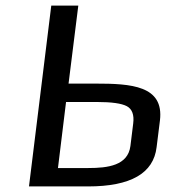

<svg xmlns="http://www.w3.org/2000/svg" viewBox="-20 -669 610 689"><path d="M323 -369H226L261 -649H164L84 0H296C449 0 531 -47 542 -141L554 -237C569 -362 450 -369 323 -369ZM297 -66H188L217 -303H328C380 -303 416 -298 435 -288C454 -278 462 -257 458 -226L448 -145C439 -75 367 -66 297 -66Z"/></svg>

Font: Gamestation Text
Style: Italic
Weight: 400
Designer: Jonas Hecksher
Foundry: Jonas Hecksher, Playtypeª, e-types AS
Version: Version 1.003